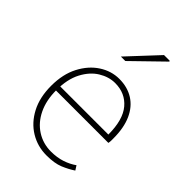

<svg xmlns="http://www.w3.org/2000/svg" viewBox="-217 -810 912 912"><g transform="rotate(45 239.0 -354.0)"><path d="M272 12Q212 12 162.5 -18Q113 -48 83.5 -104Q54 -160 54 -238Q54 -316 83.5 -372.5Q113 -429 160 -459.5Q207 -490 260 -490Q315 -490 355.5 -464.5Q396 -439 418 -390Q440 -341 440 -270Q440 -263 440 -255Q440 -247 438 -238H70V-266H410Q410 -365 369 -413.5Q328 -462 260 -462Q218 -462 178 -437.5Q138 -413 112 -363.5Q86 -314 86 -240Q86 -172 110.5 -121.5Q135 -71 178 -43.5Q221 -16 274 -16Q315 -16 348 -27Q381 -38 406 -56L420 -34Q393 -16 359.5 -2Q326 12 272 12ZM190 -570 330 -720H368L370 -716L220 -570Z"/></g></svg>

Font: Mada ExtraLight
Style: Regular
Weight: 250
Designer: Khaled Hosny
Version: Version 1.5